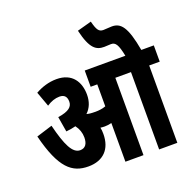

<svg xmlns="http://www.w3.org/2000/svg" viewBox="-152 -1048 1199 1199"><g transform="rotate(-20 447.5 -448.0)"><path d="M410 -210C410 -226 409 -241 406 -253C415 -252 424 -251 434 -251C449 -251 465 -253 480 -257V0H600V-514H704V0H825V-514H895V-622H812C783 -784 748 -823 689 -823C670 -823 649 -820 632 -820C603 -820 591 -837 576 -896L481 -870C511 -741 549 -719 601 -719C615 -719 634 -721 646 -721C676 -721 690 -701 706 -622H436V-514H480V-368C458 -360 435 -357 411 -357C390 -357 370 -358 353 -363C383 -391 398 -430 398 -476C398 -559 356 -632 251 -632C199 -632 151 -616 110 -593L146 -494C174 -513 203 -523 231 -523C264 -523 279 -505 279 -473C279 -440 256 -416 181 -405L198 -304C221 -306 242 -310 262 -315C281 -290 291 -261 291 -231C291 -188 274 -164 240 -164C189 -164 157 -232 123 -369L17 -336C74 -109 146 -51 254 -51C353 -51 410 -110 410 -210Z"/></g></svg>

Font: Noto Sans Devanagari ExtraCondensed
Style: Bold
Weight: 700
Width: 2
Designer: Jelle Bosma - Monotype Design Team
Foundry: Monotype Imaging Inc.
Version: Version 2.004